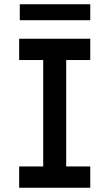

<svg xmlns="http://www.w3.org/2000/svg" viewBox="-20 -882 518 902"><path d="M70 0V-100H183V-600H70V-700H404V-600H291V-100H404V0ZM73 -787V-862H404V-787Z"/></svg>

Font: Our Lexend
Style: Regular
Weight: 400
Designer: Bonnie Shaver-Troup, Thomas Jockin
Foundry: Lexend
Version: Version 1.007